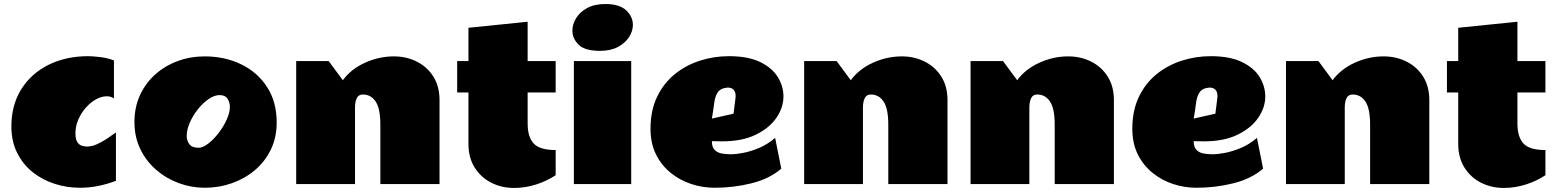

<svg xmlns="http://www.w3.org/2000/svg" viewBox="-20 -908 7673 947"><path d="M551.8 -16.1Q510.7 -0.5 466.1 8.8Q421.4 18.1 374 18.1Q309.6 18.1 249 -1.5Q188.5 -21 140.6 -59.3Q92.8 -97.7 64.5 -154.3Q36.1 -210.9 36.1 -285.2Q36.1 -388.7 84.2 -466.6Q132.3 -544.4 218 -587.6Q303.7 -630.9 416 -630.9Q436 -630.9 473.6 -626.5Q511.2 -622.1 542 -609.9V-421.9Q534.7 -428.2 525.1 -430.7Q515.6 -433.1 505.9 -433.1Q481 -433.1 453.9 -418.2Q426.8 -403.3 403.8 -377.4Q380.9 -351.6 366.5 -318.8Q352.1 -286.1 352.1 -251Q352.1 -222.2 360.8 -208Q369.6 -193.8 383.1 -189.5Q396.5 -185.1 409.2 -185.1Q419.4 -185.1 435.8 -188.7Q452.1 -192.4 479.7 -207.3Q507.3 -222.2 551.8 -254.9Z M989.7 18.1Q924.3 18.1 862.3 -4.6Q800.3 -27.3 750.7 -70.1Q701.2 -112.8 672.1 -172.6Q643.1 -232.4 643.1 -306.2Q643.1 -378.9 670.4 -438.5Q697.8 -498 745.6 -540.8Q793.5 -583.5 856.2 -606.7Q918.9 -629.9 989.7 -629.9Q1089.4 -629.9 1169.9 -590.6Q1250.5 -551.3 1297.6 -478.3Q1344.7 -405.3 1344.7 -304.2Q1344.7 -230 1315.9 -170.4Q1287.1 -110.8 1237.3 -68.8Q1187.5 -26.9 1123.8 -4.4Q1060.1 18.1 989.7 18.1ZM959 -179.2Q980.5 -179.2 1006.8 -199.5Q1033.2 -219.7 1057.6 -251.2Q1082 -282.7 1097.9 -317.4Q1113.8 -352.1 1113.8 -380.9Q1113.8 -402.8 1102.3 -420.9Q1090.8 -439 1063 -439Q1037.6 -439 1009.3 -419.7Q981 -400.4 956.3 -369.4Q931.6 -338.4 916.3 -303.5Q900.9 -268.6 900.9 -236.8Q900.9 -215.3 913.6 -197.3Q926.3 -179.2 959 -179.2Z M1856 -293Q1856 -372.6 1832.8 -407.2Q1809.6 -441.9 1770 -441.9Q1748 -441.9 1739.5 -423.3Q1731 -404.8 1731 -378.9V0H1440.9V-606.9H1601.1L1670.9 -512.2Q1711.4 -567.4 1780.3 -598.6Q1849.1 -629.9 1922.9 -629.9Q1984.4 -629.9 2035.6 -604.2Q2086.9 -578.6 2117.4 -530.3Q2147.9 -481.9 2147.9 -414.1V0H1856Z M2234.9 -606.9H2290.5V-771L2582.5 -800.8V-606.9H2720.7V-452.1H2582.5V-298.8Q2582.5 -232.4 2612.3 -200.2Q2642.1 -168 2720.7 -168V-43.9Q2678.7 -15.6 2625 1.7Q2571.3 19 2515.6 19Q2454.1 19 2403.1 -6.8Q2352.1 -32.7 2321.3 -81.5Q2290.5 -130.4 2290.5 -198.2V-452.1H2234.9Z M2966.3 -888.2Q3035.6 -888.2 3068.6 -856.9Q3101.6 -825.7 3101.6 -785.2Q3101.6 -754.9 3082.8 -725.3Q3064 -695.8 3027.8 -676.5Q2991.7 -657.2 2939.5 -657.2Q2864.3 -657.2 2833.7 -687.7Q2803.2 -718.3 2803.2 -756.8Q2803.2 -788.1 2821.3 -818.1Q2839.4 -848.1 2875.7 -868.2Q2912.1 -888.2 2966.3 -888.2ZM3093.3 0H2810.5V-606.9H3093.3Z M3504.4 18.1Q3445.3 18.1 3389.2 -0.5Q3333 -19 3287.6 -55.9Q3242.2 -92.8 3215.3 -147Q3188.5 -201.2 3188.5 -272.9Q3188.5 -362.3 3220.5 -429.4Q3252.4 -496.6 3307.1 -541.3Q3361.8 -585.9 3431.2 -608.4Q3500.5 -630.9 3575.2 -630.9Q3669.9 -630.9 3729.2 -602.1Q3788.6 -573.2 3816.4 -527.8Q3844.2 -482.4 3844.2 -432.1Q3844.2 -377.9 3809.6 -327.1Q3774.9 -276.4 3707.8 -243.7Q3640.6 -210.9 3542.5 -210.9Q3533.2 -210.9 3517.8 -211.2Q3502.4 -211.4 3491.2 -211.9Q3491.2 -181.2 3505.9 -167.5Q3520.5 -153.8 3542.7 -150.4Q3564.9 -147 3587.4 -147Q3607.4 -147 3643.8 -153.6Q3680.2 -160.2 3722.7 -177.7Q3765.1 -195.3 3803.2 -228L3833.5 -76.2Q3775.9 -26.4 3687.7 -4.2Q3599.6 18.1 3504.4 18.1ZM3491.2 -323.2 3598.1 -347.2 3607.4 -421.9Q3607.4 -424.8 3607.9 -427.5Q3608.4 -430.2 3608.4 -433.1Q3608.4 -476.1 3568.4 -476.1Q3533.7 -473.1 3520 -452.4Q3506.3 -431.6 3502.4 -398.2Q3498.5 -364.7 3491.2 -323.2Z M4361.3 -293Q4361.3 -372.6 4338.1 -407.2Q4314.9 -441.9 4275.4 -441.9Q4253.4 -441.9 4244.9 -423.3Q4236.3 -404.8 4236.3 -378.9V0H3946.3V-606.9H4106.4L4176.3 -512.2Q4216.8 -567.4 4285.6 -598.6Q4354.5 -629.9 4428.2 -629.9Q4489.7 -629.9 4541 -604.2Q4592.3 -578.6 4622.8 -530.3Q4653.3 -481.9 4653.3 -414.1V0H4361.3Z M5182.1 -293Q5182.1 -372.6 5158.9 -407.2Q5135.7 -441.9 5096.2 -441.9Q5074.2 -441.9 5065.7 -423.3Q5057.1 -404.8 5057.1 -378.9V0H4767.1V-606.9H4927.2L4997.1 -512.2Q5037.6 -567.4 5106.4 -598.6Q5175.3 -629.9 5249 -629.9Q5310.5 -629.9 5361.8 -604.2Q5413.1 -578.6 5443.6 -530.3Q5474.1 -481.9 5474.1 -414.1V0H5182.1Z M5880.9 18.1Q5821.8 18.1 5765.6 -0.5Q5709.5 -19 5664.1 -55.9Q5618.7 -92.8 5591.8 -147Q5564.9 -201.2 5564.9 -272.9Q5564.9 -362.3 5596.9 -429.4Q5628.9 -496.6 5683.6 -541.3Q5738.3 -585.9 5807.6 -608.4Q5877 -630.9 5951.7 -630.9Q6046.4 -630.9 6105.7 -602.1Q6165 -573.2 6192.9 -527.8Q6220.7 -482.4 6220.7 -432.1Q6220.7 -377.9 6186 -327.1Q6151.4 -276.4 6084.2 -243.7Q6017.1 -210.9 5918.9 -210.9Q5909.7 -210.9 5894.3 -211.2Q5878.9 -211.4 5867.7 -211.9Q5867.7 -181.2 5882.3 -167.5Q5897 -153.8 5919.2 -150.4Q5941.4 -147 5963.9 -147Q5983.9 -147 6020.3 -153.6Q6056.6 -160.2 6099.1 -177.7Q6141.6 -195.3 6179.7 -228L6210 -76.2Q6152.3 -26.4 6064.2 -4.2Q5976.1 18.1 5880.9 18.1ZM5867.7 -323.2 5974.6 -347.2 5983.9 -421.9Q5983.9 -424.8 5984.4 -427.5Q5984.9 -430.2 5984.9 -433.1Q5984.9 -476.1 5944.8 -476.1Q5910.2 -473.1 5896.5 -452.4Q5882.8 -431.6 5878.9 -398.2Q5875 -364.7 5867.7 -323.2Z M6737.8 -293Q6737.8 -372.6 6714.6 -407.2Q6691.4 -441.9 6651.9 -441.9Q6629.9 -441.9 6621.3 -423.3Q6612.8 -404.8 6612.8 -378.9V0H6322.8V-606.9H6482.9L6552.7 -512.2Q6593.3 -567.4 6662.1 -598.6Q6731 -629.9 6804.7 -629.9Q6866.2 -629.9 6917.5 -604.2Q6968.8 -578.6 6999.3 -530.3Q7029.8 -481.9 7029.8 -414.1V0H6737.8Z M7116.7 -606.9H7172.4V-771L7464.4 -800.8V-606.9H7602.5V-452.1H7464.4V-298.8Q7464.4 -232.4 7494.1 -200.2Q7523.9 -168 7602.5 -168V-43.9Q7560.5 -15.6 7506.8 1.7Q7453.1 19 7397.5 19Q7335.9 19 7284.9 -6.8Q7233.9 -32.7 7203.1 -81.5Q7172.4 -130.4 7172.4 -198.2V-452.1H7116.7Z"/></svg>

Font: Rammetto One
Style: Regular
Weight: 400
Designer: Vernon Adams
Foundry: Vernon Adams
Version: Version 1.100; ttfautohint (v1.8.4.7-5d5b)